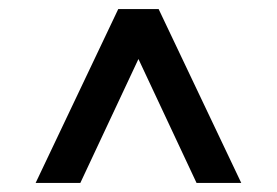

<svg xmlns="http://www.w3.org/2000/svg" viewBox="-20 -727 610 423"><path d="M413 -324 285 -597 157 -324H58.5L240.5 -707H329.5L511.5 -324Z"/></svg>

Font: Newsreader Caption Medium
Style: Regular
Weight: 500
Designer: Hugues Gentile
Foundry: Production Type
Version: Version 1.001